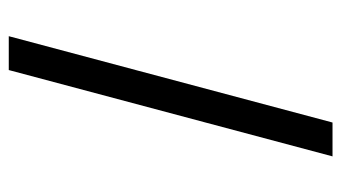

<svg xmlns="http://www.w3.org/2000/svg" viewBox="-186 -574 760 427"><g transform="rotate(90 193.5 -360.0)"><path d="M327.3 -720H252L60 0H135.3Z"/></g></svg>

Font: Manrope Variable Light
Style: Regular
Weight: 200
Designer: Mikhail Sharanda
Foundry: Mikhail Sharanda
Version: Version 4.505